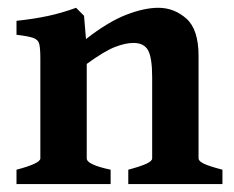

<svg xmlns="http://www.w3.org/2000/svg" viewBox="-20 -463 589 483"><path d="M302.7 0V-36.1Q335.4 -44.9 349.1 -51.5Q362.8 -58.1 362.8 -64.5V-268.1Q362.8 -317.9 352.5 -336.4Q342.3 -355 315.9 -355Q295.4 -355 269 -344.7Q242.7 -334.5 198.2 -302.2V-64.5Q198.2 -48.8 258.3 -36.1V0H21.5V-36.1Q81.5 -51.8 81.5 -64.5V-315.9Q81.5 -340.3 78.9 -351.8Q76.2 -363.3 63.5 -367.7Q50.8 -372.1 21.5 -375.5V-410.6Q66.9 -415.5 101.8 -423.1Q136.7 -430.7 171.4 -443.4L191.4 -423.3L196.3 -364.7Q252 -408.2 297.4 -425.8Q342.8 -443.4 378.4 -443.4Q418 -443.4 448.7 -416.3Q479.5 -389.2 479.5 -322.3V-64.5Q479.5 -58.1 491.7 -51.8Q503.9 -45.4 539.6 -36.1V0Z"/></svg>

Font: Namdhinggo
Style: Bold
Weight: 700
Designer: Victor Gaultney
Foundry: SIL International
Version: Version 3.001